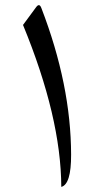

<svg xmlns="http://www.w3.org/2000/svg" viewBox="-20 -734 412 745"><path d="M140.6 -702.6Q255.4 -404.3 255.9 -133.8Q256.3 -18.6 217.8 -8.8Q216.8 -278.8 69.3 -637.2L120.1 -706.1Q132.8 -723.6 140.6 -702.6Z"/></svg>

Font: Parastoo WOL
Style: WOL
Weight: 400
Foundry: Saber Rastikerdar (saber.rastikerdar@gmail.com)
Version: Version 1.0.0-alpha5